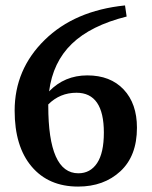

<svg xmlns="http://www.w3.org/2000/svg" viewBox="-20 -673 560 708"><path d="M158 -288V-283Q158 -34 269 -34Q313 -34 338 -71.5Q363 -109 363 -184Q363 -331 262 -331Q201 -331 158 -288ZM441 -653 447 -612Q315 -579 245 -511.5Q175 -444 161 -336Q218 -395 302 -395Q387 -395 436 -343Q485 -291 485 -202Q485 -98 424 -41.5Q363 15 268 15Q159 15 96.5 -59Q34 -133 34 -265Q34 -417 144.5 -525.5Q255 -634 441 -653Z"/></svg>

Font: TypoPRO Source Serif Pro
Style: Regular
Weight: 600
Designer: Frank Grießhammer
Foundry: Adobe Systems Incorporated
Version: Version 1.017;PS 1.0;hotconv 1.0.79;makeotf.lib2.5.61930